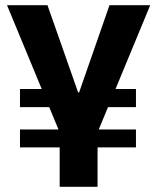

<svg xmlns="http://www.w3.org/2000/svg" viewBox="-20 -720 605 740"><path d="M57 -221H504V-152H57ZM57 -377H192V-307H57ZM369 -377H504V-307H369ZM7 -700H163L281 -364H285L402 -700H559L354 -205H212ZM210 -266H356V0H210Z"/></svg>

Font: Pathway Extreme SemiCondensed
Style: Bold
Weight: 700
Width: 4
Version: Version 1.001;gftools[0.9.26]